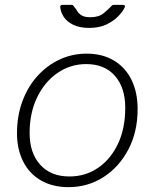

<svg xmlns="http://www.w3.org/2000/svg" viewBox="-20 -761 638 791"><path d="M262 10Q197 10 149 -17.5Q101 -45 75.5 -95.5Q50 -146 50 -212Q50 -283 72 -343Q94 -403 133.5 -447Q173 -491 225 -515.5Q277 -540 337 -540Q402 -540 449.5 -511.5Q497 -483 522 -431.5Q547 -380 547 -312Q547 -218 509 -145.5Q471 -73 406.5 -31.5Q342 10 262 10ZM266 -34Q332 -34 384 -69.5Q436 -105 466 -168.5Q496 -232 496 -317Q496 -400 453.5 -448.5Q411 -497 335 -497Q270 -497 217 -460.5Q164 -424 133 -360Q102 -296 102 -213Q102 -131 145.5 -82.5Q189 -34 266 -34ZM485 -741Q492 -741 494 -738Q496 -735 493 -729Q485 -712 465.5 -692.5Q446 -673 417 -659.5Q388 -646 347 -646Q308 -646 281.5 -659Q255 -672 242 -692.5Q229 -713 228 -734Q228 -736 230 -738.5Q232 -741 237 -741H275Q280 -741 281.5 -738.5Q283 -736 287 -731Q292 -726 298 -715.5Q304 -705 316.5 -697.5Q329 -690 352 -690Q387 -690 407 -706.5Q427 -723 440 -737Q443 -740 445.5 -740.5Q448 -741 451 -741Z"/></svg>

Font: Libre Franklin Thin ExtraLight
Style: Italic
Weight: 250
Italic angle: -8°
Version: Version 3.000